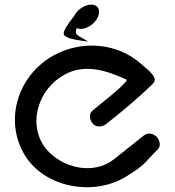

<svg xmlns="http://www.w3.org/2000/svg" viewBox="-20 -782 736 809"><path d="M636.5 -208.8C618.5 -223.8 598 -220.8 584.7 -210.1L460.2 -110.9C371.7 -41.2 239.3 -75.9 174.3 -154.7C168.2 -162.1 162.7 -169.9 158 -178C103.8 -271.9 141.5 -405.3 250.1 -466.6C337.7 -515.9 430.8 -484.3 514.5 -445.9C512.3 -427.4 396.3 -338.9 369.5 -315.7C355.4 -303.5 355.3 -280.4 369.7 -262.5C385.3 -243 411.8 -247.7 425.5 -258.1C495.3 -312.4 562.2 -369.1 624.7 -429.4C639.8 -443.1 628.9 -461.4 616.4 -475C603.2 -489.5 584.7 -503.3 574.6 -512.5C478.4 -599.1 327 -616.7 202.6 -546.7C53.3 -461.2 -1.1 -276 81.2 -133.6C163.5 9 372.4 46 508.6 -36.4C598 -91.5 583.3 -92.1 645.3 -153.2C659 -166.7 654.1 -194.2 636.5 -208.8ZM327.6 -610 351.7 -606.8 331 -619.3C308.3 -632.9 292 -635.5 303.3 -663.4C306.8 -661.8 313.8 -660 320.1 -660C348.4 -660 379.2 -682.6 391.9 -709.1C402 -730.1 398.8 -751.5 380.3 -759.5C375.7 -761.5 370.4 -762.5 364.4 -762.5C336.4 -762.5 305.1 -740.9 291.6 -713.8C277.3 -694.4 250 -660.9 248.4 -641.8C245.8 -622.7 297 -614.2 327.6 -610Z"/></svg>

Font: Hi.
Style: Bold
Weight: 400
Designer: Mew Too, Robert Jablonski
Foundry: Cannot Into Space Fonts
Version: Version 1.996